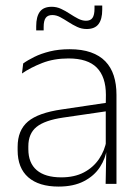

<svg xmlns="http://www.w3.org/2000/svg" viewBox="-20 -678 518 708"><path d="M409.5 0H369.5L372 -125L370 -131.5V-290L370.5 -328Q370.5 -394.5 337 -428.5Q303.5 -462.5 232.5 -462.5Q178.5 -462.5 135.2 -445.5Q92 -428.5 61 -407L65.5 -444Q82 -456 106.8 -468.2Q131.5 -480.5 164 -488.5Q196.5 -496.5 237 -496.5Q282 -496.5 314.8 -485Q347.5 -473.5 368.5 -451.8Q389.5 -430 399.5 -399Q409.5 -368 409.5 -328.5ZM196 10Q123.5 10 84.2 -24.2Q45 -58.5 45 -124V-136.5Q45 -197.5 83 -229.8Q121 -262 208 -274.5L379.5 -300L381.5 -269L213.5 -244.5Q145 -234.5 114.8 -210Q84.5 -185.5 84.5 -138.5V-128Q84.5 -77 115.5 -50.5Q146.5 -24 206 -24Q254.5 -24 289.2 -42.2Q324 -60.5 345.2 -91.8Q366.5 -123 373 -162L383.5 -131H374.5Q369.5 -94 348.5 -61.8Q327.5 -29.5 289.5 -9.8Q251.5 10 196 10ZM299.5 -571Q281 -571 264.5 -578.8Q248 -586.5 232.2 -596.8Q216.5 -607 202 -614.8Q187.5 -622.5 173 -622.5Q156 -622.5 148.5 -612Q141 -601.5 141 -578.5V-566H113.5V-581.5Q113.5 -616.5 127 -634.8Q140.5 -653 171 -653Q189 -653 205.5 -645.2Q222 -637.5 237.5 -627.2Q253 -617 268 -609.2Q283 -601.5 297 -601.5Q314 -601.5 321.2 -612.2Q328.5 -623 328.5 -646V-657.5H357V-642.5Q357 -607 343.2 -589Q329.5 -571 299.5 -571Z"/></svg>

Font: Anek Malayalam Medium ExtraLight
Style: Regular
Weight: 250
Version: Version 1.003